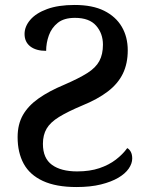

<svg xmlns="http://www.w3.org/2000/svg" viewBox="-20 -744 592 774"><path d="M288 10Q206 10 153 -14.5Q100 -39 75.5 -84Q51 -129 51 -191Q51 -243 72.5 -280.5Q94 -318 136 -347.5Q178 -377 238 -402Q298 -428 332 -449.5Q366 -471 380.5 -498Q395 -525 395 -564Q395 -609 367.5 -640.5Q340 -672 282 -672Q238 -672 213 -652Q188 -632 177 -601.5Q166 -571 166 -539Q125 -539 102 -557Q79 -575 79 -607Q79 -637 102 -664Q125 -691 170 -707.5Q215 -724 281 -724Q353 -724 400 -700.5Q447 -677 471 -636Q495 -595 495 -541Q495 -488 475.5 -447.5Q456 -407 415 -375.5Q374 -344 310 -318Q253 -294 218 -272.5Q183 -251 168 -225.5Q153 -200 153 -164Q153 -106 189.5 -79.5Q226 -53 291 -53Q342 -53 380.5 -66Q419 -79 447 -100.5Q475 -122 493 -147Q502 -142 507.5 -131.5Q513 -121 513 -105Q513 -85 499 -64.5Q485 -44 457 -27.5Q429 -11 387 -0.5Q345 10 288 10Z"/></svg>

Font: ET Text
Style: Regular
Weight: 470
Designer: Monotype Design Team
Foundry: Monotype Imaging Inc.
Version: Version 2.009